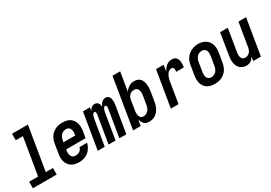

<svg xmlns="http://www.w3.org/2000/svg" viewBox="21 -1588 3457 2448"><g transform="rotate(-30 1750.0 -363.5)"><path d="M28 0V-96H160L250 -639H145V-735H379L273 -96H378V0Z M709 8Q679 8 650.5 2Q622 -4 598.5 -18.5Q575 -33 558.5 -56Q542 -79 534 -106Q526 -133 526.5 -163Q527 -193 532 -222L553 -352Q557 -378 565.5 -402.5Q574 -427 589 -449.5Q604 -472 625 -489.5Q646 -507 670 -518.5Q694 -530 719.5 -534Q745 -538 770 -538Q800 -538 828.5 -532Q857 -526 880 -511Q903 -496 919 -473Q935 -450 942 -423Q949 -396 949 -366.5Q949 -337 944 -308L929 -217H643L642 -207Q639 -193 638 -179Q637 -165 639 -151.5Q641 -138 646.5 -126Q652 -114 661 -105Q670 -96 682.5 -92Q695 -88 709 -88Q725 -88 740.5 -91.5Q756 -95 769.5 -104.5Q783 -114 792 -127.5Q801 -141 805 -157H917Q908 -122 889.5 -90Q871 -58 842 -35Q813 -12 778.5 -2Q744 8 709 8ZM659 -313H832L834 -323Q836 -337 837 -351Q838 -365 836 -378Q834 -391 829.5 -403Q825 -415 816 -424.5Q807 -434 794.5 -438Q782 -442 768 -442Q749 -442 729 -434Q709 -426 695 -410.5Q681 -395 673.5 -375.5Q666 -356 663 -337Z M983 0 1071 -530H1174L1166 -483Q1173 -494 1181 -504Q1189 -514 1199.5 -522Q1210 -530 1222 -534Q1234 -538 1246 -538Q1262 -538 1275 -531.5Q1288 -525 1296 -513.5Q1304 -502 1308 -487.5Q1312 -473 1314 -459Q1320 -473 1328 -487Q1336 -501 1348 -513Q1360 -525 1375 -531.5Q1390 -538 1405 -538Q1422 -538 1435.5 -530.5Q1449 -523 1457 -510Q1465 -497 1468.5 -482Q1472 -467 1473 -451Q1474 -435 1472.5 -418.5Q1471 -402 1468 -385L1404 0H1301L1368 -403Q1369 -410 1369.5 -417.5Q1370 -425 1368 -432Q1366 -439 1361 -444.5Q1356 -450 1349 -450Q1341 -450 1334.5 -443.5Q1328 -437 1324 -430Q1320 -423 1317.5 -415Q1315 -407 1313 -399.5Q1311 -392 1309.5 -384Q1308 -376 1306 -368L1245 0H1142L1209 -403Q1210 -410 1210.5 -417.5Q1211 -425 1209 -432Q1207 -439 1202 -444.5Q1197 -450 1190 -450Q1182 -450 1175.5 -443.5Q1169 -437 1165 -430Q1161 -423 1158.5 -415Q1156 -407 1154 -399.5Q1152 -392 1150.5 -384Q1149 -376 1147 -368L1086 0Z M1740 8Q1718 8 1698 1.5Q1678 -5 1664.5 -19Q1651 -33 1642.5 -51.5Q1634 -70 1630 -90L1615 0H1503L1624 -735H1737L1691 -458Q1702 -476 1717.5 -491.5Q1733 -507 1751.5 -518Q1770 -529 1790 -533.5Q1810 -538 1831 -538Q1856 -538 1879.5 -528.5Q1903 -519 1918 -500.5Q1933 -482 1940 -458.5Q1947 -435 1949.5 -410Q1952 -385 1950 -359Q1948 -333 1944 -308L1922 -178Q1918 -155 1911.5 -132.5Q1905 -110 1893.5 -88.5Q1882 -67 1866 -48.5Q1850 -30 1829.5 -17Q1809 -4 1785.5 2Q1762 8 1740 8ZM1708 -88Q1728 -88 1747 -96.5Q1766 -105 1780 -120.5Q1794 -136 1801.5 -155Q1809 -174 1812 -193L1834 -323Q1836 -337 1837 -350.5Q1838 -364 1836 -377.5Q1834 -391 1829.5 -403Q1825 -415 1816.5 -424.5Q1808 -434 1795 -438Q1782 -442 1769 -442Q1751 -442 1733.5 -435.5Q1716 -429 1703 -415Q1690 -401 1683 -384Q1676 -367 1673 -350L1652 -220Q1649 -205 1648 -191Q1647 -177 1647.5 -163Q1648 -149 1651.5 -135.5Q1655 -122 1662 -111Q1669 -100 1681.5 -94Q1694 -88 1708 -88Z M2059 0 2147 -530H2259L2244 -439Q2255 -459 2268.5 -477Q2282 -495 2300 -509.5Q2318 -524 2339 -531Q2360 -538 2382 -538Q2400 -538 2417.5 -532Q2435 -526 2446 -512.5Q2457 -499 2462.5 -482Q2468 -465 2469.5 -447Q2471 -429 2469.5 -410Q2468 -391 2465 -372H2352Q2354 -383 2355 -394.5Q2356 -406 2353 -416.5Q2350 -427 2342 -434.5Q2334 -442 2323 -442Q2308 -442 2293.5 -435Q2279 -428 2268 -416Q2257 -404 2249.5 -390Q2242 -376 2236.5 -362Q2231 -348 2227.5 -333Q2224 -318 2222 -303L2172 0Z M2705 8Q2675 8 2647 2Q2619 -4 2595.5 -19Q2572 -34 2556 -57Q2540 -80 2533 -107Q2526 -134 2526.5 -163.5Q2527 -193 2532 -222L2553 -352Q2557 -378 2565.5 -402.5Q2574 -427 2589 -449.5Q2604 -472 2625 -490Q2646 -508 2670.5 -519Q2695 -530 2720 -535.5Q2745 -541 2771 -541Q2801 -541 2828.5 -533.5Q2856 -526 2879.5 -511Q2903 -496 2919 -473Q2935 -450 2942 -423Q2949 -396 2949 -366.5Q2949 -337 2944 -308L2922 -178Q2918 -152 2909.5 -127.5Q2901 -103 2886 -80.5Q2871 -58 2850 -40.5Q2829 -23 2805 -11.5Q2781 0 2755.5 4Q2730 8 2705 8ZM2707 -88Q2727 -88 2746.5 -96Q2766 -104 2780 -119.5Q2794 -135 2801.5 -154.5Q2809 -174 2812 -193L2834 -323Q2837 -344 2837 -365Q2837 -386 2829.5 -404Q2822 -422 2804.5 -432Q2787 -442 2766 -442Q2747 -442 2728 -433.5Q2709 -425 2695 -409.5Q2681 -394 2673.5 -375Q2666 -356 2663 -337L2642 -207Q2639 -193 2638 -179Q2637 -165 2639 -152Q2641 -139 2645.5 -127Q2650 -115 2659 -105.5Q2668 -96 2680.5 -92Q2693 -88 2707 -88Z M3170 8Q3144 8 3119 -1Q3094 -10 3076.5 -27Q3059 -44 3049 -67.5Q3039 -91 3035.5 -116.5Q3032 -142 3033.5 -169Q3035 -196 3040 -222L3090 -530H3203L3150 -207Q3147 -193 3146 -180Q3145 -167 3146 -154Q3147 -141 3151 -129Q3155 -117 3162.5 -107Q3170 -97 3182 -92.5Q3194 -88 3207 -88Q3225 -88 3242.5 -95Q3260 -102 3272.5 -115.5Q3285 -129 3292 -146Q3299 -163 3302 -180L3360 -530H3472L3385 0H3272L3282 -61Q3273 -46 3261.5 -32.5Q3250 -19 3235 -9.5Q3220 0 3203 4Q3186 8 3170 8Z"/></g></svg>

Font: Iosevka Curly Oblique
Style: Bold
Weight: 700
Italic angle: -9°
Monospace: yes
Designer: Belleve Invis
Foundry: Belleve Invis
Version: Version 11.1.0; ttfautohint (v1.8.3)